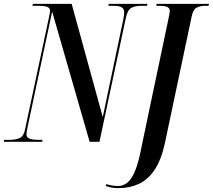

<svg xmlns="http://www.w3.org/2000/svg" viewBox="-51 -734 1102 994"><path d="M-31 0 -30 -10H-1Q29 -10 50 -19Q71 -28 78 -61L202 -642Q205 -656 206.5 -664.5Q208 -673 208 -678Q208 -694 192 -699Q176 -704 151 -704H117L119 -714H320L481 -128L587 -632Q592 -658 592 -670Q592 -688 579 -696Q566 -704 536 -704H510L512 -714H712L710 -704H680Q650 -704 629.5 -693.5Q609 -683 600 -639L464 0H413L219 -674L92 -77Q86 -50 86 -38Q86 -22 102.5 -16Q119 -10 150 -10H169L167 0ZM563 240Q542 240 526.5 237Q511 234 496 229L500 219Q513 224 529.5 226.5Q546 229 561 229Q587 229 609.5 210.5Q632 192 650 146.5Q668 101 683 20L825 -655Q825 -660 826.5 -666Q828 -672 828 -677Q828 -693 814 -698.5Q800 -704 777 -704H758L760 -714H1031L1029 -704H1013Q986 -704 967.5 -694.5Q949 -685 942 -652L802 10Q783 96 748.5 146.5Q714 197 666.5 218.5Q619 240 563 240Z"/></svg>

Font: Noto Serif Display ExtraCondensed SemiBold
Style: Italic
Weight: 600
Width: 2
Italic angle: -12°
Designer: Monotype Design Team
Foundry: Monotype Imaging Inc.
Version: Version 2.009